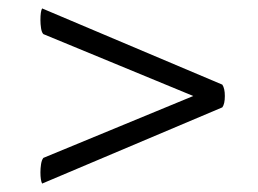

<svg xmlns="http://www.w3.org/2000/svg" viewBox="-20 -517 612 456"><path d="M80 -81Q76 -89 76 -108Q76 -117 77.5 -127Q79 -137 83 -142L439 -289L83 -436Q79 -440 77.5 -450Q76 -460 76 -469Q76 -490 80 -497L508 -316Q514 -307 514 -289Q514 -270 508 -262Z"/></svg>

Font: Petrona Medium
Style: Regular
Weight: 500
Designer: Ringo R. Seeber
Foundry: Ringo R. Seeber
Version: Version 2.001; ttfautohint (v1.8.3)